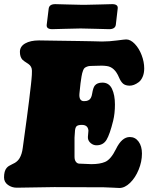

<svg xmlns="http://www.w3.org/2000/svg" viewBox="-20 -916 734 951"><path d="M374.5 -774.9Q346.2 -774.9 300.8 -773.2Q255.4 -771.5 238.3 -771.5Q224.1 -771.5 217 -776.9Q210 -782.2 211.4 -793.5L221.2 -873.5Q224.1 -895.5 253.9 -895.5Q271 -895.5 315.9 -893.8Q360.8 -892.1 389.2 -892.1H399.4Q427.7 -892.1 473.4 -893.8Q519 -895.5 536.1 -895.5Q550.3 -895.5 557.4 -890.1Q564.5 -884.8 563 -873.5L553.7 -793.5Q550.8 -771.5 520.5 -771.5Q503.4 -771.5 458.3 -773.2Q413.1 -774.9 384.8 -774.9ZM249.5 10.7Q228 10.7 156 12.2Q84 13.7 63 13.7Q38.6 13.7 19.3 -0.2Q0 -14.2 0 -37.1Q0 -68.8 12.7 -84Q17.6 -89.8 23.9 -93.8Q30.3 -97.7 39.8 -102.3Q49.3 -106.9 53.7 -109.4Q68.4 -118.2 77.1 -132.8Q88.9 -152.8 92.8 -184.1Q117.7 -363.8 124 -417.5Q126 -435.1 128.9 -459.5Q131.8 -483.9 133.1 -494.6Q134.3 -505.4 135.7 -519.8Q137.2 -534.2 137.7 -544.4Q138.2 -554.7 138.2 -565.4Q138.2 -587.4 120.1 -599.6Q117.2 -601.6 111.1 -605.5Q105 -609.4 99.9 -613Q94.7 -616.7 90.8 -620.6Q78.6 -634.3 78.6 -659.2Q78.6 -686 104.7 -700.9Q130.9 -715.8 172.9 -715.8Q188 -715.8 264.4 -714.4Q340.8 -712.9 368.2 -712.9Q401.4 -712.9 434.8 -711.7Q468.3 -710.4 485.4 -710.4Q521 -710.4 559.6 -715.6Q598.1 -720.7 605 -720.7Q626.5 -720.7 647.7 -698.5Q668.9 -676.3 681.6 -642.8Q694.3 -609.4 694.3 -577.1Q694.3 -553.2 686.5 -535.4Q678.7 -517.6 666.7 -508.8Q654.8 -500 643.6 -495.8Q632.3 -491.7 622.6 -491.7Q601.6 -491.7 589.8 -501.5Q578.1 -511.7 569.3 -532.7Q547.9 -584 508.8 -588.9Q495.1 -590.8 483.2 -590.8Q471.2 -590.8 455.8 -590.1Q440.4 -589.4 430.2 -589.4Q419.4 -589.4 411.4 -586.2Q403.3 -583 399.2 -579.6Q395 -576.2 391.6 -567.1Q388.2 -558.1 387.2 -553.7Q386.2 -549.3 383.8 -537.1Q378.9 -510.7 373.5 -453.1Q371.6 -433.6 377.9 -423.8Q383.8 -415 396 -415Q403.3 -415 408.2 -416Q413.1 -417 419.4 -420.2Q425.8 -423.3 430.2 -431.6Q434.6 -439.9 436.5 -452.6Q441.4 -481.9 449.2 -491.7Q460.9 -506.8 487.3 -506.8Q520 -506.8 534.7 -476.1Q549.3 -445.3 549.3 -398.4Q549.3 -354 540.5 -317.9Q523.9 -250.5 507.6 -223.4Q491.2 -196.3 458 -196.3Q442.4 -196.3 429.7 -206.8Q417 -217.3 415.5 -231.9Q415 -238.3 416.5 -251Q418 -263.7 418 -269Q415.5 -297.4 385.7 -297.4Q368.2 -297.4 360.8 -292Q353.5 -286.6 351.6 -270.5Q351.1 -265.1 349.1 -234.4Q349.1 -225.6 349.1 -208.3Q349.1 -190.9 349.1 -168.7Q349.1 -146.5 349.1 -139.2Q349.1 -124 355.7 -115Q362.3 -106 372.1 -105.5Q428.2 -103 432.6 -103Q474.6 -103 500 -113.8Q528.8 -125.5 554.7 -178.2Q583.5 -237.3 623 -237.3Q649.9 -237.3 666.5 -214.6Q683.1 -191.9 683.1 -155.3Q683.1 -115.2 666.7 -75.4Q650.4 -35.6 624.3 -10.3Q598.1 15.1 571.3 15.1Q563.5 15.1 536.9 13.4Q510.3 11.7 494.6 11.7Q463.4 11.7 427.7 11.5Q392.1 11.2 373 11.2Q351.1 11.2 310.8 11Q270.5 10.7 249.5 10.7Z"/></svg>

Font: Cooper* Black
Style: Italic
Weight: 900
Italic angle: -7°
Designer: Owen Earl
Foundry: indestructible type*
Version: Version 0.001